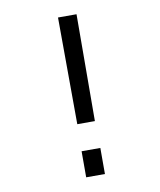

<svg xmlns="http://www.w3.org/2000/svg" viewBox="-80 -763 690 827"><g transform="rotate(-10 265.0 -349.5)"><path d="M230 0H312V-114H230ZM232 -232H309L311 -699H230Z"/></g></svg>

Font: TitilliumText22L
Style: 400 wt
Weight: 400
Designer: Campivisivi
Foundry: Campivisivi
Version: 1.000